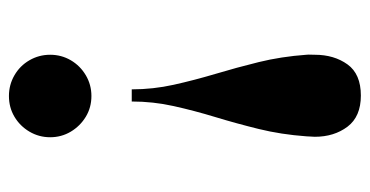

<svg xmlns="http://www.w3.org/2000/svg" viewBox="-214 -356 808 419"><g transform="rotate(-90 189.5 -146.0)"><path d="M191 238Q145 238 123 208.8Q101 179.5 101 137.5Q101 133 101.5 128.5Q102 124 102 119Q106 64 118 15.2Q130 -33.5 144 -79.5Q158 -125.5 168 -170.5Q178 -215.5 178 -262H204.5Q204.5 -215.5 214.5 -170.5Q224.5 -125.5 238.2 -79.5Q252 -33.5 264 15.2Q276 64 280 119Q280.5 124 280.2 128.5Q280 133 280 137.5Q280 179.5 259 208.8Q238 238 191 238ZM190 -350Q165 -350 144.8 -362.2Q124.5 -374.5 112.2 -395Q100 -415.5 100 -440Q100 -464.5 112.2 -485.2Q124.5 -506 144.8 -518Q165 -530 190 -530Q214.5 -530 235.2 -518Q256 -506 268 -485.2Q280 -464.5 280 -440Q280 -415.5 268 -395Q256 -374.5 235.2 -362.2Q214.5 -350 190 -350Z"/></g></svg>

Font: Bodoni Moda SC 9pt
Style: Bold
Weight: 700
Designer: Owen Earl
Foundry: indestructible type
Version: Version 2.005